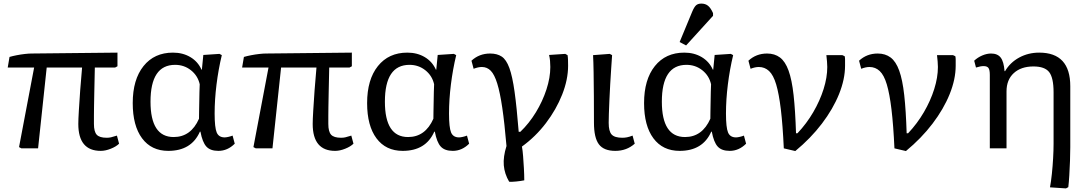

<svg xmlns="http://www.w3.org/2000/svg" viewBox="-20 -826 6050 1069"><path d="M541 14Q416 14 416 -136Q416 -160 419 -210Q422 -260 426.5 -323.5Q431 -387 437 -450H240L192 0H99L86 -7L170 -450H23L33 -509Q50 -514 73 -518.5Q96 -523 118.5 -525.5Q141 -528 155 -528L634 -533V-457L621 -450H508Q506 -362 505 -310.5Q504 -259 503.5 -230Q503 -201 503 -181Q503 -161 503 -136Q503 -93 518.5 -76Q534 -59 574 -59Q587 -59 598 -61.5Q609 -64 631 -71L643 -26Q627 -10 597 2Q567 14 541 14Z M917 14Q823 14 771 -56Q719 -126 719 -252Q719 -383 779 -458Q839 -533 943 -533Q998 -533 1040 -508Q1082 -483 1102 -438H1104L1112 -520L1202 -526L1215 -519Q1196 -440 1185.5 -355.5Q1175 -271 1175 -194Q1175 -116 1186.5 -88.5Q1198 -61 1231 -61Q1239 -61 1252 -64Q1265 -67 1275 -71L1287 -26Q1247 14 1196 14Q1151 14 1129 -10Q1107 -34 1096 -93H1093Q1046 14 917 14ZM947 -63Q1043 -63 1088 -165Q1088 -180 1088.5 -205Q1089 -230 1089.5 -259Q1090 -288 1090.5 -314Q1091 -340 1092 -357Q1081 -405 1043 -435Q1005 -465 955 -465Q818 -465 818 -260Q818 -63 947 -63Z M1846 14Q1721 14 1721 -136Q1721 -160 1724 -210Q1727 -260 1731.5 -323.5Q1736 -387 1742 -450H1545L1497 0H1404L1391 -7L1475 -450H1328L1338 -509Q1355 -514 1378 -518.5Q1401 -523 1423.5 -525.5Q1446 -528 1460 -528L1939 -533V-457L1926 -450H1813Q1811 -362 1810 -310.5Q1809 -259 1808.5 -230Q1808 -201 1808 -181Q1808 -161 1808 -136Q1808 -93 1823.5 -76Q1839 -59 1879 -59Q1892 -59 1903 -61.5Q1914 -64 1936 -71L1948 -26Q1932 -10 1902 2Q1872 14 1846 14Z M2222 14Q2128 14 2076 -56Q2024 -126 2024 -252Q2024 -383 2084 -458Q2144 -533 2248 -533Q2303 -533 2345 -508Q2387 -483 2407 -438H2409L2417 -520L2507 -526L2520 -519Q2501 -440 2490.5 -355.5Q2480 -271 2480 -194Q2480 -116 2491.5 -88.5Q2503 -61 2536 -61Q2544 -61 2557 -64Q2570 -67 2580 -71L2592 -26Q2552 14 2501 14Q2456 14 2434 -10Q2412 -34 2401 -93H2398Q2351 14 2222 14ZM2252 -63Q2348 -63 2393 -165Q2393 -180 2393.5 -205Q2394 -230 2394.5 -259Q2395 -288 2395.5 -314Q2396 -340 2397 -357Q2386 -405 2348 -435Q2310 -465 2260 -465Q2123 -465 2123 -260Q2123 -63 2252 -63Z M2815 186Q2789 142 2785 94.5Q2781 47 2800 -13Q2789 -141 2776.5 -226Q2764 -311 2748.5 -361Q2733 -411 2712.5 -432Q2692 -453 2663 -453Q2642 -453 2617 -443L2605 -488Q2648 -528 2709 -528Q2748 -528 2773.5 -511Q2799 -494 2816 -447.5Q2833 -401 2845 -315Q2857 -229 2868 -92H2877Q2926 -139 2963.5 -200.5Q3001 -262 3022.5 -328Q3044 -394 3044 -453Q3044 -470 3042.5 -487Q3041 -504 3037 -520L3127 -526L3140 -519Q3142 -508 3142.5 -492.5Q3143 -477 3143 -460Q3143 -383 3110 -299.5Q3077 -216 3019.5 -140.5Q2962 -65 2886 -10Q2890 11 2892.5 44Q2895 77 2897 112.5Q2899 148 2899 178Q2879 182 2854.5 184.5Q2830 187 2815 186Z M3406 14Q3342 14 3314.5 -22.5Q3287 -59 3287 -143Q3287 -217 3286.5 -290Q3286 -363 3285 -423.5Q3284 -484 3282 -519L3375 -526L3388 -519Q3386 -488 3383 -445.5Q3380 -403 3377.5 -357Q3375 -311 3373 -268Q3371 -225 3370 -192Q3369 -159 3369 -142Q3369 -95 3385.5 -77Q3402 -59 3445 -59Q3458 -59 3471 -61.5Q3484 -64 3502 -71L3514 -26Q3469 14 3406 14Z M3764 14Q3670 14 3618 -56Q3566 -126 3566 -252Q3566 -383 3626 -458Q3686 -533 3790 -533Q3845 -533 3887 -508Q3929 -483 3949 -438H3951L3959 -520L4049 -526L4062 -519Q4043 -440 4032.5 -355.5Q4022 -271 4022 -194Q4022 -116 4033.5 -88.5Q4045 -61 4078 -61Q4086 -61 4099 -64Q4112 -67 4122 -71L4134 -26Q4094 14 4043 14Q3998 14 3976 -10Q3954 -34 3943 -93H3940Q3893 14 3764 14ZM3794 -63Q3890 -63 3935 -165Q3935 -180 3935.5 -205Q3936 -230 3936.5 -259Q3937 -288 3937.5 -314Q3938 -340 3939 -357Q3928 -405 3890 -435Q3852 -465 3802 -465Q3665 -465 3665 -260Q3665 -63 3794 -63ZM3800 -573 3764 -592 3834 -761Q3845 -787 3855.5 -796.5Q3866 -806 3885 -806Q3907 -806 3922 -794Q3937 -782 3950 -753V-738Z M4408 15 4344 0Q4338 -130 4327.5 -217Q4317 -304 4301.5 -356Q4286 -408 4262 -430.5Q4238 -453 4205 -453Q4184 -453 4159 -443L4147 -488Q4190 -528 4251 -528Q4293 -528 4322.5 -506Q4352 -484 4370.5 -433Q4389 -382 4398.5 -296.5Q4408 -211 4412 -84H4420Q4471 -138 4508 -201.5Q4545 -265 4565.5 -330Q4586 -395 4586 -453Q4586 -467 4584.5 -484Q4583 -501 4581 -519H4670L4683 -513Q4685 -505 4685 -495.5Q4685 -486 4685 -460Q4685 -385 4651.5 -302Q4618 -219 4556 -137.5Q4494 -56 4408 15Z M5024 15 4960 0Q4954 -130 4943.5 -217Q4933 -304 4917.5 -356Q4902 -408 4878 -430.5Q4854 -453 4821 -453Q4800 -453 4775 -443L4763 -488Q4806 -528 4867 -528Q4909 -528 4938.5 -506Q4968 -484 4986.5 -433Q5005 -382 5014.5 -296.5Q5024 -211 5028 -84H5036Q5087 -138 5124 -201.5Q5161 -265 5181.5 -330Q5202 -395 5202 -453Q5202 -467 5200.5 -484Q5199 -501 5197 -519H5286L5299 -513Q5301 -505 5301 -495.5Q5301 -486 5301 -460Q5301 -385 5267.5 -302Q5234 -219 5172 -137.5Q5110 -56 5024 15Z M5915 223 5826 217Q5832 185 5836.5 142Q5841 99 5843.5 54.5Q5846 10 5846 -26V-312Q5846 -393 5821.5 -424.5Q5797 -456 5734 -456Q5665 -456 5624.5 -419Q5584 -382 5584 -317V0H5491V-409Q5491 -437 5483.5 -447.5Q5476 -458 5456 -458Q5440 -458 5414 -450L5404 -488Q5423 -506 5448.5 -517Q5474 -528 5498 -528Q5534 -528 5551.5 -505.5Q5569 -483 5573 -430H5576Q5604 -478 5654.5 -505.5Q5705 -533 5766 -533Q5939 -533 5939 -346V-7Q5939 26 5937.5 69Q5936 112 5933.5 151.5Q5931 191 5928 216Z"/></svg>

Font: Literata 7pt
Style: Regular
Weight: 400
Designer: Latin by Veronika Burian and Jose Scaglione. Greek by Irene Vlachou. Cyrillic by Vera Evstafieva.
Foundry: TypeTogether
Version: Version 3.002